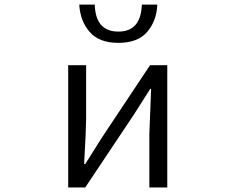

<svg xmlns="http://www.w3.org/2000/svg" viewBox="-20 -828 1040 848"><path d="M281.2 0V-540H360.4V-303.7Q360.4 -261.7 351.6 -103.5H356.4Q366.2 -120.1 393.1 -161.6Q419.9 -203.1 429.7 -219.7L642.6 -540H718.8V0H639.6V-235.4Q639.6 -248 647.5 -435.5H643.6Q584 -342.8 570.3 -320.3L356.4 0ZM330.1 -807.6H398.4Q402.3 -688.5 502.9 -688.5Q602.5 -688.5 606.4 -807.6H674.8Q671.9 -736.3 630.4 -687.5Q588.9 -638.7 502.9 -638.7Q417 -638.7 375.5 -687.5Q334 -736.3 330.1 -807.6Z"/></svg>

Font: GenEi Gothic M SemiLight
Style: Regular
Weight: 350
Designer: o_tamon (Modified); [Source Han Sans]
Ryoko NISHIZUKA  (kana & ideographs); Paul D. Hunt (Latin, Greek & Cyrillic); Wenl
Version: Version 1.1a;Original Version 1.004